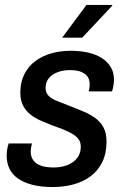

<svg xmlns="http://www.w3.org/2000/svg" viewBox="-20 -743 503 775"><path d="M193 12Q146 12 111 3Q76 -6 52.5 -22.5Q29 -39 18 -62.5Q7 -86 7 -114Q7 -127 9 -140Q11 -153 15 -164H109Q107 -156 105.5 -147Q104 -138 104 -131Q104 -109 115.5 -94.5Q127 -80 147.5 -73.5Q168 -67 196 -67Q218 -67 237.5 -72Q257 -77 272.5 -87.5Q288 -98 297 -113.5Q306 -129 306 -151Q306 -170 296 -182.5Q286 -195 269 -204.5Q252 -214 231.5 -222Q211 -230 188 -238Q165 -247 142.5 -257Q120 -267 102 -281.5Q84 -296 73 -317Q62 -338 62 -369Q62 -411 78 -443Q94 -475 122 -496Q150 -517 186.5 -527.5Q223 -538 265 -538Q305 -538 337 -530.5Q369 -523 392 -508Q415 -493 427.5 -471.5Q440 -450 440 -422Q440 -408 437.5 -395Q435 -382 432 -374H338Q341 -386 341.5 -392.5Q342 -399 342 -403Q342 -423 332 -435.5Q322 -448 304.5 -454Q287 -460 263 -460Q239 -460 221 -454.5Q203 -449 190 -439.5Q177 -430 170.5 -417Q164 -404 164 -388Q164 -367 178 -354.5Q192 -342 215 -333.5Q238 -325 265 -314Q290 -304 315.5 -293.5Q341 -283 362.5 -268Q384 -253 397 -230Q410 -207 410 -172Q410 -123 392.5 -88Q375 -53 345 -31Q315 -9 276 1.5Q237 12 193 12ZM231 -591 329 -723H433V-720L312 -591Z"/></svg>

Font: Archivo SemiCondensed Medium
Style: Italic
Weight: 500
Width: 4
Italic angle: -10°
Designer: Hector Gatti
Foundry: Omnibus-Type
Version: Version 2.001